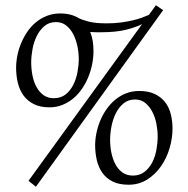

<svg xmlns="http://www.w3.org/2000/svg" viewBox="-20 -711 722 739"><path d="M89.8 -15.1 526.9 -618.2Q502.9 -606 464.8 -596.4Q426.8 -586.9 370.1 -586.9Q359.4 -586.9 348.9 -586.9Q338.4 -586.9 327.1 -587.9Q334 -571.3 336.9 -553Q339.8 -534.7 339.8 -514.2Q339.8 -488.8 334.5 -462.6Q329.1 -436.5 319.1 -412.6Q309.1 -388.7 294.4 -367.7Q279.8 -346.7 261 -331.3Q242.2 -315.9 219.5 -306.9Q196.8 -297.9 170.9 -297.9Q134.8 -297.9 110.1 -310.3Q85.4 -322.8 70.3 -343.8Q55.2 -364.7 48.6 -392.3Q42 -419.9 42 -450.2Q42 -473.1 46.9 -497.6Q51.8 -522 61.5 -545.2Q71.3 -568.4 85.4 -589.1Q99.6 -609.9 118.7 -625.5Q137.7 -641.1 160.9 -650.1Q184.1 -659.2 211.9 -659.2Q234.9 -659.2 252.9 -654.1Q271 -648.9 285.2 -640.1Q293.9 -635.3 320.1 -628.2Q346.2 -621.1 391.1 -621.1Q420.9 -621.1 446 -624.5Q471.2 -627.9 491.5 -632.8Q511.7 -637.7 527.1 -643.3Q542.5 -648.9 553.2 -653.8L580.1 -690.9L607.9 -671.9L118.2 7.8ZM346.2 -151.9Q346.2 -174.3 351.1 -198.5Q356 -222.7 365.5 -245.8Q375 -269 389.4 -289.8Q403.8 -310.5 422.6 -326.4Q441.4 -342.3 464.8 -351.6Q488.3 -360.8 516.1 -360.8Q550.8 -360.8 575.2 -349.4Q599.6 -337.9 615 -318.4Q630.4 -298.8 637.2 -272.2Q644 -245.6 644 -215.8Q644 -177.7 632.3 -139.2Q620.6 -100.6 598.6 -69.6Q576.7 -38.6 545.4 -19.3Q514.2 0 475.1 0Q438.5 0 413.8 -12.2Q389.2 -24.4 374.3 -45.4Q359.4 -66.4 352.8 -94Q346.2 -121.6 346.2 -151.9ZM500 -328.1Q474.1 -328.1 455.8 -313.2Q437.5 -298.3 426 -275.4Q414.6 -252.4 409.2 -225.1Q403.8 -197.8 403.8 -172.9Q403.8 -147 408.9 -122.3Q414.1 -97.7 424.6 -78.1Q435.1 -58.6 451.7 -46.9Q468.3 -35.2 491.2 -35.2Q517.6 -35.2 535.9 -49.3Q554.2 -63.5 565.7 -85.4Q577.1 -107.4 582 -134.3Q586.9 -161.1 586.9 -186Q586.9 -209.5 582 -234.6Q577.1 -259.8 566.4 -280.5Q555.7 -301.3 539.3 -314.7Q522.9 -328.1 500 -328.1ZM195.8 -626Q168.9 -626 150.6 -610.4Q132.3 -594.7 121.1 -571.5Q109.9 -548.3 105 -521.2Q100.1 -494.1 100.1 -471.2Q100.1 -445.3 105 -420.4Q109.9 -395.5 120.6 -376Q131.3 -356.4 147.7 -344.7Q164.1 -333 187 -333Q214.4 -333 232.7 -347.7Q251 -362.3 262.2 -384.8Q273.4 -407.2 278.3 -433.8Q283.2 -460.4 283.2 -483.9Q283.2 -507.3 278.1 -532.5Q272.9 -557.6 262.5 -578.4Q252 -599.1 235.4 -612.5Q218.8 -626 195.8 -626Z"/></svg>

Font: Simonetta
Style: Regular
Weight: 400
Version: Version 1.004